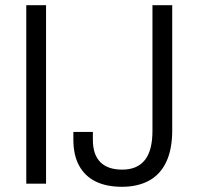

<svg xmlns="http://www.w3.org/2000/svg" viewBox="-20 -706 761 738"><path d="M81 0V-686H157V0ZM449 12Q389 12 347.5 -8.5Q306 -29 284 -69.5Q262 -110 262 -169V-199H337V-168Q337 -112 365.5 -83Q394 -54 450 -54Q507 -54 536.5 -90.5Q566 -127 566 -203V-686H642V-206Q642 -132 619 -83.5Q596 -35 552.5 -11.5Q509 12 449 12Z"/></svg>

Font: Archivo SemiCondensed Light
Style: Regular
Weight: 300
Width: 4
Designer: Hector Gatti
Foundry: Omnibus-Type
Version: Version 2.001